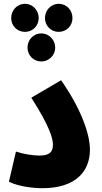

<svg xmlns="http://www.w3.org/2000/svg" viewBox="-20 -987 535 1012"><path d="M112 -819C152 -819 184 -851 184 -892C184 -933 152 -967 112 -967C70 -967 39 -933 39 -892C39 -851 70 -819 112 -819ZM289 -819C331 -819 362 -851 362 -892C362 -933 331 -967 289 -967C249 -967 217 -933 217 -892C217 -851 249 -819 289 -819ZM198 -663C238 -663 271 -696 271 -736C271 -777 238 -811 198 -811C156 -811 125 -777 125 -736C125 -696 156 -663 198 -663ZM27 -29C79 -3 160 5 203 5C378 5 454 -83 454 -198C454 -283 405 -417 302 -564L145 -472C241 -322 259 -258 259 -224C259 -182 237 -167 186 -167C156 -167 102 -175 64 -188Z"/></svg>

Font: Noto Sans Arabic UI Cn Bk
Style: Regular
Weight: 900
Width: 3
Designer: Monotype Design Team, Nadine Chahine and Nizar Qandah
Foundry: Monotype Imaging Inc.
Version: Version 2.010